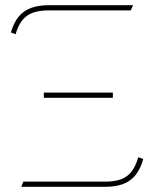

<svg xmlns="http://www.w3.org/2000/svg" viewBox="-20 -720 601 740"><path d="M22 -595 40 -588Q50 -622 66 -642Q82 -662 107 -671Q132 -680 168 -680H484L493 -700H168Q129 -700 100 -689.5Q71 -679 52 -656Q33 -633 22 -595ZM415 -343V-363H149V-343ZM386 -20H70L62 0H386Q426 0 455 -11Q484 -22 503 -46Q522 -70 532 -107L513 -114Q503 -80 487.5 -59.5Q472 -39 447.5 -29.5Q423 -20 386 -20Z"/></svg>

Font: Advent Pro Thin
Style: Regular
Weight: 250
Version: Version 3.000